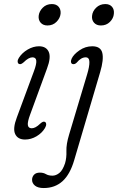

<svg xmlns="http://www.w3.org/2000/svg" viewBox="-20 -679 581 946"><path d="M214 -553.5Q192.5 -553.5 180.5 -567Q168.5 -580.5 170.5 -601Q173 -623.5 190.8 -641.2Q208.5 -659 235.5 -659Q257.5 -659 269 -645.5Q280.5 -632 278.5 -611Q276 -589 258.2 -571.2Q240.5 -553.5 214 -553.5ZM128.5 -114.5Q115 -78.5 117.2 -62.8Q119.5 -47 136.5 -47Q145 -47 155.2 -52.2Q165.5 -57.5 179 -70.5Q193 -83 201 -78.5Q207 -76 207.5 -67.5Q208 -59 201.5 -48Q187 -23.5 160 -7.5Q133 8.5 103.5 8.5Q67.5 8.5 54.8 -18.5Q42 -45.5 63 -100.5L147 -327.5Q160.5 -363.5 158.8 -380Q157 -396.5 140 -396.5Q121 -396.5 96.5 -372Q90 -366.5 84.5 -364Q79 -361.5 73.5 -364Q67.5 -367 67 -375.5Q66.5 -384 73 -394Q88.5 -418.5 116.2 -434.8Q144 -451 172 -451Q207.5 -451 220 -423.8Q232.5 -396.5 211.5 -341ZM477 -553.5Q455.5 -553.5 443.5 -567Q431.5 -580.5 433.5 -600.5Q435.5 -623.5 453.8 -641.2Q472 -659 499 -659Q520.5 -659 532 -645.5Q543.5 -632 541 -610.5Q539 -588.5 521.5 -571Q504 -553.5 477 -553.5ZM473.5 -323.5 345.5 110.5Q325 180.5 287.8 214Q250.5 247.5 195.5 247.5Q167 247.5 152.5 235.8Q138 224 138 207Q138 192 147.8 181.8Q157.5 171.5 176.5 171.5Q194 171.5 206.5 179Q219 186.5 238.5 186.5Q256 186.5 272.5 173.2Q289 160 300.5 125.5Q308.5 98.5 307.2 65.2Q306 32 320.5 -16L409 -311.5Q421 -351 420.5 -373.8Q420 -396.5 402 -396.5Q379.5 -396.5 358 -370.5Q348 -360.5 337.5 -363.5Q331.5 -365 330 -372.5Q328.5 -380 333 -390Q342.5 -411 371.5 -431Q400.5 -451 434.5 -451Q476 -451 484 -418.5Q492 -386 473.5 -323.5Z"/></svg>

Font: Fraunces 72pt SuperSoft Light
Style: Italic
Weight: 300
Italic angle: -16°
Version: Version 1.000;[b76b70a41]